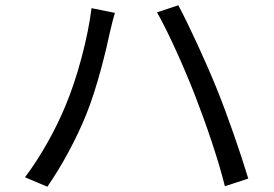

<svg xmlns="http://www.w3.org/2000/svg" viewBox="-20 -719 1040 730"><path d="M229 -317C195 -234 138 -128 75 -45L160 -9C216 -90 271 -192 308 -284C350 -387 385 -535 398 -597C403 -618 410 -648 417 -670L328 -688C314 -573 273 -421 229 -317ZM722 -355C763 -249 810 -113 835 -11L924 -40C897 -130 844 -284 804 -382C761 -488 697 -626 658 -699L577 -672C620 -597 682 -458 722 -355Z"/></svg>

Font: Source Han Sans HK
Style: Regular
Weight: 400
Designer: Ryoko NISHIZUKA 西塚涼子 (kana, bopomofo & ideographs); Paul D. Hunt (Latin, Greek & Cyrillic); Sandoll Communications 산돌커뮤니
Foundry: Adobe
Version: Version 2.000;hotconv 1.0.107;makeotfexe 2.5.65593